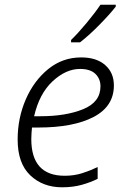

<svg xmlns="http://www.w3.org/2000/svg" viewBox="-20 -786 535 816"><path d="M244 10Q290 10 327.5 -0.5Q365 -11 395 -26V-76Q364 -61 329.5 -50Q295 -39 255 -39Q113 -39 113 -195Q113 -208 114 -221Q115 -234 116 -244H142Q292 -244 378 -289Q464 -334 464 -423Q464 -477 427 -509.5Q390 -542 325 -542Q246 -542 185 -492.5Q124 -443 89.5 -363.5Q55 -284 55 -193Q55 -92 108.5 -41Q162 10 244 10ZM125 -292Q147 -388 203.5 -440.5Q260 -493 320 -493Q364 -493 385.5 -472Q407 -451 407 -419Q407 -352 333.5 -322Q260 -292 152 -292ZM282 -606H320Q359 -636 404 -682Q449 -728 472 -758V-766H407Q385 -733 348.5 -689Q312 -645 282 -616Z"/></svg>

Font: Noto Sans UI Light
Style: Italic
Weight: 300
Italic angle: -12°
Designer: Monotype Design Team
Foundry: Monotype Imaging Inc.
Version: Version 1.901